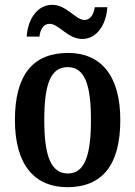

<svg xmlns="http://www.w3.org/2000/svg" viewBox="-20 -768 562 798"><path d="M322 -606C383 -606 422 -667 426 -738H374C370 -711 357 -685 331 -685C294 -685 257 -748 197 -748C134 -748 95 -686 91 -616H144C147 -643 159 -669 186 -669C225 -669 261 -606 322 -606ZM260 10C404 10 480 -81 480 -269C480 -457 397 -548 263 -548C117 -548 42 -457 42 -269C42 -81 125 10 260 10ZM262 -47C190 -47 164 -124 164 -269C164 -415 189 -489 261 -489C333 -489 358 -415 358 -269C358 -124 333 -47 262 -47Z"/></svg>

Font: Noto Serif Devanagari Condensed SemiBold
Style: Regular
Weight: 600
Width: 3
Designer: Universal Thirst, Indian Type Foundry and the Monotype Design Team
Foundry: Monotype Imaging Inc.
Version: Version 2.004